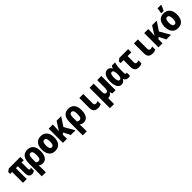

<svg xmlns="http://www.w3.org/2000/svg" viewBox="543 -2904 5273 5273"><g transform="rotate(-45 3179.5 -268.0)"><path d="M416 10Q297 10 297 -164V-422H221V0H75V-422H-1V-497L78 -553H528V-422H443V-179Q443 -127 478 -127Q490 -127 502.5 -132Q515 -137 524 -144V-23Q508 -10 480.5 0Q453 10 416 10Z M568 -274Q568 -359 592.5 -423.5Q617 -488 668.5 -524Q720 -560 801 -560Q913 -560 975 -487.5Q1037 -415 1037 -272Q1037 -191 1016 -127.5Q995 -64 951.5 -27Q908 10 841 10Q775 10 724 -27H716Q720 9 721.5 42.5Q723 76 723 105V240H568ZM800 -117Q840 -117 860 -152Q880 -187 880 -277Q880 -364 860.5 -399.5Q841 -435 801 -435Q762 -435 742.5 -403.5Q723 -372 723 -303V-147Q737 -133 758 -125Q779 -117 800 -117Z M1327 10Q1239 10 1185.5 -30Q1132 -70 1107.5 -136Q1083 -202 1083 -280Q1083 -360 1108.5 -424Q1134 -488 1187.5 -525.5Q1241 -563 1323 -563Q1435 -563 1501 -487.5Q1567 -412 1567 -276Q1567 -220 1554.5 -168.5Q1542 -117 1514.5 -77Q1487 -37 1440.5 -13.5Q1394 10 1327 10ZM1325 -129Q1368 -129 1386 -167.5Q1404 -206 1404 -278Q1404 -349 1385.5 -386Q1367 -423 1325 -423Q1283 -423 1264.5 -385.5Q1246 -348 1246 -278Q1246 -206 1264.5 -167.5Q1283 -129 1325 -129Z M1627 0V-553H1784V-456Q1784 -421 1781 -380Q1778 -339 1774 -305H1777Q1791 -328 1804.5 -350Q1818 -372 1833 -396L1933 -553H2112L1944 -298L2115 0H1933L1833 -197L1784 -162V0Z M2158 -274Q2158 -359 2182.5 -423.5Q2207 -488 2258.5 -524Q2310 -560 2391 -560Q2503 -560 2565 -487.5Q2627 -415 2627 -272Q2627 -191 2606 -127.5Q2585 -64 2541.5 -27Q2498 10 2431 10Q2365 10 2314 -27H2306Q2310 9 2311.5 42.5Q2313 76 2313 105V240H2158ZM2390 -117Q2430 -117 2450 -152Q2470 -187 2470 -277Q2470 -364 2450.5 -399.5Q2431 -435 2391 -435Q2352 -435 2332.5 -403.5Q2313 -372 2313 -303V-147Q2327 -133 2348 -125Q2369 -117 2390 -117Z M2991 10Q2907 10 2862 -30.5Q2817 -71 2817 -169V-553H2971V-182Q2971 -147 2988.5 -133.5Q3006 -120 3035 -120Q3057 -120 3074.5 -125Q3092 -130 3112 -140V-18Q3088 -5 3058.5 2.5Q3029 10 2991 10Z M3377 10Q3375 10 3374 10V240H3213V-553H3374V-242Q3374 -186 3388.5 -157.5Q3403 -129 3440 -129Q3484 -129 3497.5 -165.5Q3511 -202 3511 -279V-553H3672V0H3544L3525 -69H3515Q3495 -30 3461 -10Q3427 10 3377 10Z M3902 10Q3821 10 3777 -63.5Q3733 -137 3733 -271Q3733 -412 3781 -486Q3829 -560 3914 -560Q3959 -560 3987 -539Q4015 -518 4036 -476H4042Q4048 -498 4055.5 -517.5Q4063 -537 4074 -550H4201Q4188 -508 4178 -448Q4168 -388 4168 -328V-181Q4168 -148 4178 -134Q4188 -120 4205 -120Q4219 -120 4231 -125V-2Q4226 1 4205 5.5Q4184 10 4160 10Q4115 10 4084 -9.5Q4053 -29 4037 -73H4028Q4005 -32 3975 -11Q3945 10 3902 10ZM3953 -117Q4024 -117 4024 -267V-273Q4024 -430 3952 -430Q3916 -430 3900 -391Q3884 -352 3884 -274Q3884 -192 3901.5 -154.5Q3919 -117 3953 -117Z M4574 10Q4494 10 4453 -32Q4412 -74 4412 -174V-429H4296V-498L4372 -554H4714V-429H4568V-181Q4568 -150 4583 -135Q4598 -120 4622 -120Q4638 -120 4656.5 -124.5Q4675 -129 4694 -137V-17Q4671 -4 4641 3Q4611 10 4574 10Z M5111 10Q5027 10 4982 -30.5Q4937 -71 4937 -169V-553H5091V-182Q5091 -147 5108.5 -133.5Q5126 -120 5155 -120Q5177 -120 5194.5 -125Q5212 -130 5232 -140V-18Q5208 -5 5178.5 2.5Q5149 10 5111 10Z M5337 0V-553H5494V-456Q5494 -421 5491 -380Q5488 -339 5484 -305H5487Q5501 -328 5514.5 -350Q5528 -372 5543 -396L5643 -553H5822L5654 -298L5825 0H5643L5543 -197L5494 -162V0Z M6097 10Q6009 10 5955.5 -30Q5902 -70 5877.5 -136Q5853 -202 5853 -280Q5853 -360 5878.5 -424Q5904 -488 5957.5 -525.5Q6011 -563 6093 -563Q6205 -563 6271 -487.5Q6337 -412 6337 -276Q6337 -220 6324.5 -168.5Q6312 -117 6284.5 -77Q6257 -37 6210.5 -13.5Q6164 10 6097 10ZM6095 -129Q6138 -129 6156 -167.5Q6174 -206 6174 -278Q6174 -349 6155.5 -386Q6137 -423 6095 -423Q6053 -423 6034.5 -385.5Q6016 -348 6016 -278Q6016 -206 6034.5 -167.5Q6053 -129 6095 -129ZM6053 -621Q6057 -638 6062 -668Q6067 -698 6070.5 -729Q6074 -760 6076 -776H6214V-764Q6201 -727 6184.5 -686.5Q6168 -646 6145 -606H6053Z"/></g></svg>

Font: Noto Sans Mono Condensed Black
Style: Regular
Weight: 900
Width: 3
Designer: Monotype Design Team
Foundry: Monotype Imaging Inc.
Version: Version 2.014